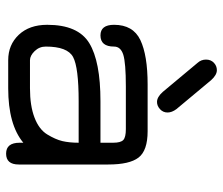

<svg xmlns="http://www.w3.org/2000/svg" viewBox="-70 -644 721 620"><g transform="rotate(90 290.0 -333.5)"><path d="M332 -543 238.3 -655.3C227.2 -667.6 216.5 -673.8 206.1 -673.8C196.9 -673.8 189 -670.6 182.1 -664.1C175.3 -657.6 171.9 -649.1 171.9 -638.7C171.9 -628.3 175.5 -619.1 182.6 -611.3L276.4 -499C287.4 -486.7 298.2 -480.5 308.6 -480.5C317.1 -480.5 324.9 -483.7 332 -490.2C339.2 -496.7 342.8 -504.9 342.8 -514.6C342.8 -523.8 339.2 -533.2 332 -543ZM306.6 -297.9C220.7 -297.9 158 -285.8 118.7 -261.7C79.3 -237.6 59.6 -192.4 59.6 -126C59.6 -87.6 70.3 -57 91.8 -34.2C113.3 -11.4 140.6 0 173.8 0H264.6C342.8 0 401.4 -16.3 440.4 -48.8V-37.1C440.4 -7.8 452.1 6.8 475.6 6.8C499 6.8 510.7 -6.8 510.7 -34.2V-323.2C510.7 -368.8 503.3 -401.4 488.3 -420.9C473.3 -440.4 445 -450.2 403.3 -450.2H252C189.5 -450.2 141.8 -442.4 108.9 -426.8C76 -411.1 59.6 -382.8 59.6 -341.8C59.6 -312.5 71 -297.9 93.8 -297.9C117.8 -297.9 129.9 -312.5 129.9 -341.8C129.9 -356.1 138.7 -366 156.2 -371.6C173.8 -377.1 208 -379.9 258.8 -379.9H396.5C414.1 -379.9 425.8 -377.1 431.6 -371.6C437.5 -366 440.4 -355.1 440.4 -338.9V-297.9ZM440.4 -227.5C440.4 -207.4 438.6 -189.8 435.1 -174.8C431.5 -159.8 424.3 -143.6 413.6 -126C402.8 -108.4 384.8 -94.7 359.4 -85C334 -75.2 302.4 -70.3 264.6 -70.3H173.8C164.1 -70.3 154.3 -75.4 144.5 -85.4C134.8 -95.5 129.9 -107.4 129.9 -121.1C129.9 -168 141.1 -197.4 163.6 -209.5C186 -221.5 233.7 -227.5 306.6 -227.5Z"/></g></svg>

Font: Jura
Style: DemiBold
Weight: 600
Version: Version 2.5.1